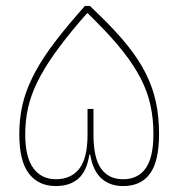

<svg xmlns="http://www.w3.org/2000/svg" viewBox="-20 -616 601 647"><path d="M168 11Q110 11 77.5 -31Q45 -73 45 -164Q45 -214 55 -259.5Q65 -305 88 -352.5Q111 -400 148 -451.5Q185 -503 239 -565L266 -596H283L315 -565Q371 -511 409.5 -463Q448 -415 471.5 -368Q495 -321 505.5 -271.5Q516 -222 516 -164Q516 -73 485.5 -31Q455 11 395 11Q350 11 321.5 -15Q293 -41 284 -95H281Q273 -40 244.5 -14.5Q216 11 168 11ZM168 -12Q220 -12 247.5 -48Q275 -84 275 -162V-249H295V-162Q295 -84 320.5 -48Q346 -12 395 -12Q445 -12 471 -49Q497 -86 497 -164Q497 -216 487 -261.5Q477 -307 454.5 -351Q432 -395 395.5 -441.5Q359 -488 306 -541L276 -571H273L246 -540Q196 -481 161.5 -432Q127 -383 105.5 -339Q84 -295 74.5 -252.5Q65 -210 65 -164Q65 -86 92.5 -49Q120 -12 168 -12Z"/></svg>

Font: IBM Plex Sans Arabic Thin
Style: Regular
Weight: 100
Designer: Mike Abbink, Paul van der Laan, Pieter van Rosmalen, Wael Morcos, Khajak Apelian
Foundry: Bold Monday
Version: Version 1.101